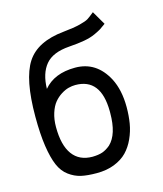

<svg xmlns="http://www.w3.org/2000/svg" viewBox="-106 -780 730 858"><g transform="rotate(-15 259.0 -350.5)"><path d="M319.3 -105Q362.8 -146 362.8 -245.1Q362.8 -245.1 362.8 -253.9Q361.3 -405.8 244.1 -405.8Q229 -405.8 212.6 -401.6Q196.3 -397.5 178 -386Q159.7 -374.5 145.3 -357.2Q130.9 -339.8 121.6 -311Q112.3 -282.2 112.3 -246.1Q112.3 -162.6 143.8 -119.4Q175.3 -76.2 236.3 -76.2Q264.2 -76.7 282.5 -83Q300.8 -89.4 319.3 -105ZM117.2 -421.9Q166.5 -481 263.2 -481Q361.3 -481 411.6 -386.2Q440.4 -330.6 440.4 -251.5Q440.4 -211.4 434.6 -176.5Q428.7 -141.6 413.8 -108.6Q398.9 -75.7 376.2 -52.2Q353.5 -28.8 317.6 -14.6Q281.7 -0.5 236.3 -0.5H235.4Q192.4 -0.5 163.3 -7.1Q134.3 -13.7 108.2 -33Q82 -52.2 67.1 -86.9Q52.2 -121.6 43.7 -178Q35.2 -234.4 35.2 -315.4Q35.2 -488.8 83.3 -563Q131.3 -637.2 255.4 -649.4Q304.7 -654.3 333 -661.6Q361.3 -668.9 372.1 -675.5Q382.8 -682.1 404.3 -699.7L441.4 -636.2Q423.8 -623 415.3 -617.7Q406.7 -612.3 385.3 -602.3Q363.8 -592.3 333.7 -586.9Q303.7 -581.5 262.2 -578.6Q185.5 -573.2 152.1 -533.2Q118.7 -493.2 117.2 -421.9Z"/></g></svg>

Font: Fantasque Sans Mono
Style: Regular
Weight: 400
Monospace: yes
Designer: Jany Belluz
Version: Version 1.8.0 ; ttfautohint (v1.8.2)